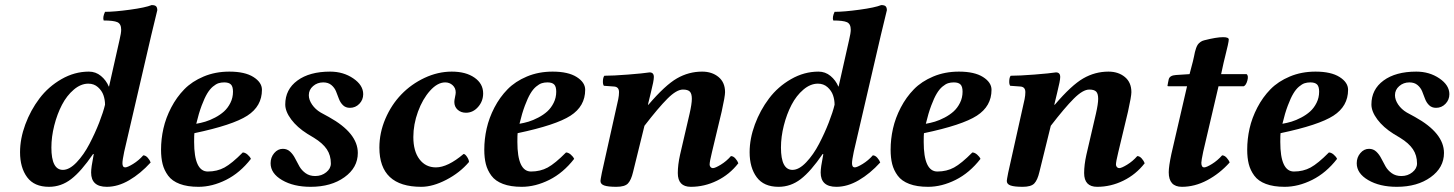

<svg xmlns="http://www.w3.org/2000/svg" viewBox="-20 -718 5666 748"><path d="M180.2 -143.1Q180.2 -56.2 225.1 -56.2Q250.5 -56.2 278.6 -85.7Q306.6 -115.2 328.6 -157.5Q350.6 -199.7 366.5 -240.5Q382.3 -281.2 389.2 -310.1Q389.2 -329.1 383.1 -346.9Q377 -364.7 361.6 -378.4Q346.2 -392.1 324.2 -392.1Q294.9 -392.1 267.6 -368.9Q240.2 -345.7 221.4 -309.6Q202.6 -273.4 191.4 -229.2Q180.2 -185.1 180.2 -143.1ZM58.1 -125Q58.1 -177.7 78.6 -233.2Q99.1 -288.6 133.8 -334.5Q168.5 -380.4 219.5 -409.7Q270.5 -439 326.2 -439Q353 -439 373.3 -422.1Q393.6 -405.3 403.8 -380.9H404.8L445.8 -563Q452.1 -589.4 452.1 -602.1Q452.1 -625 437.3 -631.6Q422.4 -638.2 383.8 -638.2Q379.4 -651.4 389.2 -671.9Q425.8 -671.9 486.3 -680.2Q546.9 -688.5 570.8 -698.2Q584 -698.2 588.4 -693.1Q592.8 -688 592.8 -678.2Q591.3 -673.3 569.8 -583L463.9 -127Q457 -93.8 457 -82Q457 -65.9 467.8 -65.9Q476.6 -65.9 498.5 -79.3Q520.5 -92.8 538.1 -112.8Q547.4 -112.8 555.7 -103.3Q564 -93.8 566.9 -85Q527.3 -41.5 483.4 -15.9Q439.5 9.8 396 9.8Q335 9.8 335 -45.9Q335 -65.4 344.2 -111.8L345.2 -117.2L342.8 -118.2Q296.4 -50.3 257.3 -20.3Q218.3 9.8 170.9 9.8Q113.3 9.8 85.7 -27.6Q58.1 -64.9 58.1 -125Z M887.7 -360.8Q887.7 -380.9 879.6 -388.9Q871.6 -397 853.5 -397Q841.3 -397 831.3 -393.8Q821.3 -390.6 809.3 -380.6Q797.4 -370.6 787.1 -353.5Q776.9 -336.4 765.6 -306.6Q754.4 -276.9 744.6 -235.8Q762.2 -238.8 780 -244.1Q797.9 -249.5 817.9 -260Q837.9 -270.5 852.8 -283.9Q867.7 -297.4 877.7 -317.4Q887.7 -337.4 887.7 -360.8ZM737.3 -199.2Q736.3 -191.4 736.3 -165Q736.3 -49.8 789.6 -49.8Q825.7 -49.8 854.5 -65.4Q883.3 -81.1 925.8 -124Q934.6 -124 944.1 -116Q953.6 -107.9 957.5 -99.1Q915 -44.4 860.8 -17.3Q806.6 9.8 753.4 9.8Q710 9.8 680.2 -1.5Q650.4 -12.7 635 -33.7Q619.6 -54.7 613.5 -78.9Q607.4 -103 607.4 -134.8Q607.4 -176.3 616.7 -217.5Q626 -258.8 647 -299.1Q668 -339.4 698 -370.1Q728 -400.9 773.4 -419.9Q818.8 -439 873.5 -439Q934.1 -439 967.3 -418Q1000.5 -397 1000.5 -368.2Q1000.5 -304.2 943.4 -267.3Q886.2 -230.5 737.3 -199.2Z M1034.2 -82Q1034.2 -105 1048.3 -121.6Q1062.5 -138.2 1082 -138.2Q1098.6 -138.2 1110.4 -127.2Q1122.1 -116.2 1129.9 -100.6Q1137.7 -85 1146.5 -69.6Q1155.3 -54.2 1170.7 -43.2Q1186 -32.2 1208 -32.2Q1232.9 -32.2 1251 -46.9Q1269 -61.5 1269 -81.1Q1269 -112.8 1253.2 -136.5Q1237.3 -160.2 1203.1 -181.2L1177.2 -196.8Q1137.7 -221.7 1114.5 -252.7Q1091.3 -283.7 1091.3 -311Q1091.3 -369.6 1138.7 -404.3Q1186 -439 1266.1 -439Q1317.4 -439 1356.2 -412.6Q1395 -386.2 1395 -351.1Q1395 -329.1 1379.9 -313.5Q1364.7 -297.9 1343.3 -297.9Q1326.7 -297.9 1316.2 -308.1Q1305.7 -318.4 1300.3 -333Q1294.9 -347.7 1289.1 -362.1Q1283.2 -376.5 1271 -386.7Q1258.8 -397 1239.3 -397Q1216.3 -397 1199.7 -382.6Q1183.1 -368.2 1183.1 -347.2Q1183.1 -329.1 1195.8 -310.5Q1208.5 -292 1229 -279.8L1261.2 -262.2Q1374 -199.7 1374 -122.1Q1374 -64.9 1322 -27.6Q1270 9.8 1190.4 9.8Q1123.5 9.8 1078.9 -16.4Q1034.2 -42.5 1034.2 -82Z M1807.1 -86.9Q1771.5 -44.9 1718.8 -17.6Q1666 9.8 1621.1 9.8Q1458 9.8 1458 -143.1Q1458 -200.7 1481.4 -255.4Q1504.9 -310.1 1543.5 -350.1Q1582 -390.1 1634 -414.6Q1686 -439 1740.2 -439Q1794.9 -439 1828.6 -415.5Q1862.3 -392.1 1862.3 -354Q1862.3 -323.7 1842.5 -301.3Q1822.8 -278.8 1795.4 -278.8Q1775.9 -278.8 1762.9 -290.5Q1750 -302.2 1750 -320.8Q1750 -327.6 1752.7 -339.8Q1755.4 -352.1 1755.4 -357.9Q1755.4 -375 1743.4 -386Q1731.4 -397 1714.4 -397Q1684.6 -397 1655.5 -364.7Q1626.5 -332.5 1608.4 -283Q1590.3 -233.4 1590.3 -184.1Q1590.3 -128.9 1614.3 -97.4Q1638.2 -65.9 1678.2 -65.9Q1724.1 -65.9 1786.1 -118.2Q1792 -118.2 1799.6 -106.7Q1807.1 -95.2 1807.1 -86.9Z M2147 -360.8Q2147 -380.9 2138.9 -388.9Q2130.9 -397 2112.8 -397Q2100.6 -397 2090.6 -393.8Q2080.6 -390.6 2068.6 -380.6Q2056.6 -370.6 2046.4 -353.5Q2036.1 -336.4 2024.9 -306.6Q2013.7 -276.9 2003.9 -235.8Q2021.5 -238.8 2039.3 -244.1Q2057.1 -249.5 2077.1 -260Q2097.2 -270.5 2112.1 -283.9Q2127 -297.4 2137 -317.4Q2147 -337.4 2147 -360.8ZM1996.6 -199.2Q1995.6 -191.4 1995.6 -165Q1995.6 -49.8 2048.8 -49.8Q2085 -49.8 2113.8 -65.4Q2142.6 -81.1 2185.1 -124Q2193.8 -124 2203.4 -116Q2212.9 -107.9 2216.8 -99.1Q2174.3 -44.4 2120.1 -17.3Q2065.9 9.8 2012.7 9.8Q1969.2 9.8 1939.5 -1.5Q1909.7 -12.7 1894.3 -33.7Q1878.9 -54.7 1872.8 -78.9Q1866.7 -103 1866.7 -134.8Q1866.7 -176.3 1876 -217.5Q1885.3 -258.8 1906.2 -299.1Q1927.2 -339.4 1957.3 -370.1Q1987.3 -400.9 2032.7 -419.9Q2078.1 -439 2132.8 -439Q2193.4 -439 2226.6 -418Q2259.8 -397 2259.8 -368.2Q2259.8 -304.2 2202.6 -267.3Q2145.5 -230.5 1996.6 -199.2Z M2319.3 -13.2Q2319.3 -17.1 2324.7 -44.9L2388.7 -332Q2391.6 -346.7 2391.6 -358.9Q2391.6 -379.4 2372.6 -380.9L2332.5 -383.8Q2328.1 -390.1 2328.9 -403.6Q2329.6 -417 2334.5 -422.9Q2368.2 -422.9 2427 -427.5Q2485.8 -432.1 2510.7 -436Q2527.3 -436 2527.3 -418Q2527.3 -410.2 2524.4 -395.5Q2521.5 -380.9 2515.4 -356.2Q2509.3 -331.5 2506.3 -318.8L2504.4 -310.1H2506.3Q2571.3 -386.2 2617.2 -412.6Q2663.1 -439 2715.3 -439Q2753.9 -439 2779.3 -418Q2804.7 -397 2804.7 -358.9Q2804.7 -342.8 2791.5 -283.2L2753.4 -124Q2744.6 -87.9 2744.6 -77.1Q2744.6 -71.3 2748.3 -67.1Q2752 -63 2757.3 -63Q2766.1 -63 2788.1 -76.4Q2810.1 -89.8 2827.6 -109.9Q2836.9 -109.9 2845.2 -100.3Q2853.5 -90.8 2856.4 -82Q2822.3 -38.1 2773.4 -14.2Q2724.6 9.8 2671.4 9.8Q2620.6 9.8 2620.6 -43.9Q2620.6 -75.7 2629.4 -115.2L2666.5 -274.9Q2675.3 -313.5 2675.3 -333Q2675.3 -353 2667.5 -361.1Q2659.7 -369.1 2640.6 -369.1Q2615.7 -369.1 2580.3 -333.7Q2544.9 -298.3 2490.7 -228L2446.3 -47.9Q2439 -16.6 2426.5 -3.4Q2414.1 9.8 2381.3 9.8Q2348.6 9.8 2334 4.6Q2319.3 -0.5 2319.3 -13.2Z M3022.5 -143.1Q3022.5 -56.2 3067.4 -56.2Q3092.8 -56.2 3120.8 -85.7Q3148.9 -115.2 3170.9 -157.5Q3192.9 -199.7 3208.7 -240.5Q3224.6 -281.2 3231.4 -310.1Q3231.4 -329.1 3225.3 -346.9Q3219.2 -364.7 3203.9 -378.4Q3188.5 -392.1 3166.5 -392.1Q3137.2 -392.1 3109.9 -368.9Q3082.5 -345.7 3063.7 -309.6Q3044.9 -273.4 3033.7 -229.2Q3022.5 -185.1 3022.5 -143.1ZM2900.4 -125Q2900.4 -177.7 2920.9 -233.2Q2941.4 -288.6 2976.1 -334.5Q3010.7 -380.4 3061.8 -409.7Q3112.8 -439 3168.5 -439Q3195.3 -439 3215.6 -422.1Q3235.8 -405.3 3246.1 -380.9H3247.1L3288.1 -563Q3294.4 -589.4 3294.4 -602.1Q3294.4 -625 3279.5 -631.6Q3264.6 -638.2 3226.1 -638.2Q3221.7 -651.4 3231.4 -671.9Q3268.1 -671.9 3328.6 -680.2Q3389.2 -688.5 3413.1 -698.2Q3426.3 -698.2 3430.7 -693.1Q3435.1 -688 3435.1 -678.2Q3433.6 -673.3 3412.1 -583L3306.2 -127Q3299.3 -93.8 3299.3 -82Q3299.3 -65.9 3310.1 -65.9Q3318.8 -65.9 3340.8 -79.3Q3362.8 -92.8 3380.4 -112.8Q3389.6 -112.8 3397.9 -103.3Q3406.2 -93.8 3409.2 -85Q3369.6 -41.5 3325.7 -15.9Q3281.7 9.8 3238.3 9.8Q3177.2 9.8 3177.2 -45.9Q3177.2 -65.4 3186.5 -111.8L3187.5 -117.2L3185.1 -118.2Q3138.7 -50.3 3099.6 -20.3Q3060.5 9.8 3013.2 9.8Q2955.6 9.8 2928 -27.6Q2900.4 -64.9 2900.4 -125Z M3730 -360.8Q3730 -380.9 3721.9 -388.9Q3713.9 -397 3695.8 -397Q3683.6 -397 3673.6 -393.8Q3663.6 -390.6 3651.6 -380.6Q3639.6 -370.6 3629.4 -353.5Q3619.1 -336.4 3607.9 -306.6Q3596.7 -276.9 3586.9 -235.8Q3604.5 -238.8 3622.3 -244.1Q3640.1 -249.5 3660.2 -260Q3680.2 -270.5 3695.1 -283.9Q3710 -297.4 3720 -317.4Q3730 -337.4 3730 -360.8ZM3579.6 -199.2Q3578.6 -191.4 3578.6 -165Q3578.6 -49.8 3631.8 -49.8Q3668 -49.8 3696.8 -65.4Q3725.6 -81.1 3768.1 -124Q3776.9 -124 3786.4 -116Q3795.9 -107.9 3799.8 -99.1Q3757.3 -44.4 3703.1 -17.3Q3648.9 9.8 3595.7 9.8Q3552.2 9.8 3522.5 -1.5Q3492.7 -12.7 3477.3 -33.7Q3461.9 -54.7 3455.8 -78.9Q3449.7 -103 3449.7 -134.8Q3449.7 -176.3 3459 -217.5Q3468.3 -258.8 3489.3 -299.1Q3510.3 -339.4 3540.3 -370.1Q3570.3 -400.9 3615.7 -419.9Q3661.1 -439 3715.8 -439Q3776.4 -439 3809.6 -418Q3842.8 -397 3842.8 -368.2Q3842.8 -304.2 3785.6 -267.3Q3728.5 -230.5 3579.6 -199.2Z M3902.3 -13.2Q3902.3 -17.1 3907.7 -44.9L3971.7 -332Q3974.6 -346.7 3974.6 -358.9Q3974.6 -379.4 3955.6 -380.9L3915.5 -383.8Q3911.1 -390.1 3911.9 -403.6Q3912.6 -417 3917.5 -422.9Q3951.2 -422.9 4010 -427.5Q4068.8 -432.1 4093.8 -436Q4110.4 -436 4110.4 -418Q4110.4 -410.2 4107.4 -395.5Q4104.5 -380.9 4098.4 -356.2Q4092.3 -331.5 4089.4 -318.8L4087.4 -310.1H4089.4Q4154.3 -386.2 4200.2 -412.6Q4246.1 -439 4298.3 -439Q4336.9 -439 4362.3 -418Q4387.7 -397 4387.7 -358.9Q4387.7 -342.8 4374.5 -283.2L4336.4 -124Q4327.6 -87.9 4327.6 -77.1Q4327.6 -71.3 4331.3 -67.1Q4335 -63 4340.3 -63Q4349.1 -63 4371.1 -76.4Q4393.1 -89.8 4410.6 -109.9Q4419.9 -109.9 4428.2 -100.3Q4436.5 -90.8 4439.5 -82Q4405.3 -38.1 4356.4 -14.2Q4307.6 9.8 4254.4 9.8Q4203.6 9.8 4203.6 -43.9Q4203.6 -75.7 4212.4 -115.2L4249.5 -274.9Q4258.3 -313.5 4258.3 -333Q4258.3 -353 4250.5 -361.1Q4242.7 -369.1 4223.6 -369.1Q4198.7 -369.1 4163.3 -333.7Q4127.9 -298.3 4073.7 -228L4029.3 -47.9Q4022 -16.6 4009.5 -3.4Q3997.1 9.8 3964.4 9.8Q3931.6 9.8 3917 4.6Q3902.3 -0.5 3902.3 -13.2Z M4543.5 -118.2 4604.5 -381.8H4534.2Q4528.3 -381.8 4528.3 -383.8Q4528.3 -385.3 4530.5 -396.2Q4532.7 -407.2 4533.2 -409.2Q4537.1 -424.3 4561.5 -425.8L4614.3 -429.2L4627.4 -479Q4629.4 -486.3 4631.6 -497.6Q4633.8 -508.8 4635.3 -515.4Q4636.7 -522 4639.9 -530.8Q4643.1 -539.6 4646.7 -544.7Q4650.4 -549.8 4656.7 -554.4Q4663.1 -559.1 4671.4 -561Q4719.2 -573.2 4745.1 -573.2Q4767.1 -573.2 4767.1 -564Q4767.1 -558.6 4763.2 -540.8Q4759.3 -522.9 4753.7 -501.2Q4748 -479.5 4747.1 -474.1L4737.3 -429.2H4836.4Q4844.7 -423.3 4839.6 -404.5Q4834.5 -385.7 4825.2 -381.8H4727.1L4667.5 -127Q4660.2 -91.8 4660.2 -84Q4660.2 -65.9 4671.4 -65.9Q4680.2 -65.9 4701.9 -79.3Q4723.6 -92.8 4741.2 -112.8Q4750.5 -112.8 4759 -103.3Q4767.6 -93.8 4770.5 -85Q4731.4 -41.5 4683.1 -15.9Q4634.8 9.8 4584.5 9.8Q4533.2 9.8 4533.2 -46.9Q4533.2 -69.8 4543.5 -118.2Z M5119.1 -360.8Q5119.1 -380.9 5111.1 -388.9Q5103 -397 5085 -397Q5072.8 -397 5062.7 -393.8Q5052.7 -390.6 5040.8 -380.6Q5028.8 -370.6 5018.6 -353.5Q5008.3 -336.4 4997.1 -306.6Q4985.8 -276.9 4976.1 -235.8Q4993.7 -238.8 5011.5 -244.1Q5029.3 -249.5 5049.3 -260Q5069.3 -270.5 5084.2 -283.9Q5099.1 -297.4 5109.1 -317.4Q5119.1 -337.4 5119.1 -360.8ZM4968.8 -199.2Q4967.8 -191.4 4967.8 -165Q4967.8 -49.8 5021 -49.8Q5057.1 -49.8 5085.9 -65.4Q5114.7 -81.1 5157.2 -124Q5166 -124 5175.5 -116Q5185.1 -107.9 5189 -99.1Q5146.5 -44.4 5092.3 -17.3Q5038.1 9.8 4984.9 9.8Q4941.4 9.8 4911.6 -1.5Q4881.8 -12.7 4866.5 -33.7Q4851.1 -54.7 4845 -78.9Q4838.9 -103 4838.9 -134.8Q4838.9 -176.3 4848.1 -217.5Q4857.4 -258.8 4878.4 -299.1Q4899.4 -339.4 4929.4 -370.1Q4959.5 -400.9 5004.9 -419.9Q5050.3 -439 5105 -439Q5165.5 -439 5198.7 -418Q5231.9 -397 5231.9 -368.2Q5231.9 -304.2 5174.8 -267.3Q5117.7 -230.5 4968.8 -199.2Z M5265.6 -82Q5265.6 -105 5279.8 -121.6Q5293.9 -138.2 5313.5 -138.2Q5330.1 -138.2 5341.8 -127.2Q5353.5 -116.2 5361.3 -100.6Q5369.1 -85 5377.9 -69.6Q5386.7 -54.2 5402.1 -43.2Q5417.5 -32.2 5439.5 -32.2Q5464.4 -32.2 5482.4 -46.9Q5500.5 -61.5 5500.5 -81.1Q5500.5 -112.8 5484.6 -136.5Q5468.8 -160.2 5434.6 -181.2L5408.7 -196.8Q5369.1 -221.7 5345.9 -252.7Q5322.8 -283.7 5322.8 -311Q5322.8 -369.6 5370.1 -404.3Q5417.5 -439 5497.6 -439Q5548.8 -439 5587.6 -412.6Q5626.5 -386.2 5626.5 -351.1Q5626.5 -329.1 5611.3 -313.5Q5596.2 -297.9 5574.7 -297.9Q5558.1 -297.9 5547.6 -308.1Q5537.1 -318.4 5531.7 -333Q5526.4 -347.7 5520.5 -362.1Q5514.6 -376.5 5502.4 -386.7Q5490.2 -397 5470.7 -397Q5447.8 -397 5431.2 -382.6Q5414.6 -368.2 5414.6 -347.2Q5414.6 -329.1 5427.2 -310.5Q5439.9 -292 5460.4 -279.8L5492.7 -262.2Q5605.5 -199.7 5605.5 -122.1Q5605.5 -64.9 5553.5 -27.6Q5501.5 9.8 5421.9 9.8Q5355 9.8 5310.3 -16.4Q5265.6 -42.5 5265.6 -82Z"/></svg>

Font: Common Serif
Style: Bold Italic
Weight: 700
Italic angle: -12°
Designer: Philipp H. Poll, Khaled Hosny
Foundry: Stefan Peev, Context Ltd.
Version: Version 1.026